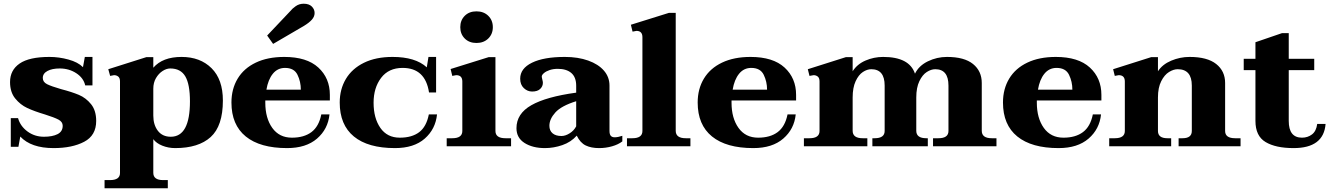

<svg xmlns="http://www.w3.org/2000/svg" viewBox="-20 -786 7170 1032"><path d="M89 -52 79 3H38V-151H77Q89 -108 127.5 -79.5Q166 -51 216 -51Q262 -51 289.5 -65Q317 -79 317 -110Q317 -131 294.5 -143Q272 -155 221 -171Q164 -188 126.5 -205.5Q89 -223 61.5 -257Q34 -291 34 -345Q34 -409 85.5 -444.5Q137 -480 246 -480Q297 -480 348 -466Q399 -452 426 -425L436 -480H477V-327H438Q429 -367 390 -392.5Q351 -418 301 -418Q260 -418 235 -404.5Q210 -391 210 -367Q210 -345 233 -333.5Q256 -322 308 -307Q366 -292 404 -276Q442 -260 469.5 -226Q497 -192 497 -136Q497 -58 432.5 -24Q368 10 268 10Q147 10 89 -52Z M542 182H571Q625 182 625 144V-348Q625 -367 615.5 -374.5Q606 -382 593 -382Q589 -382 572 -378L562 -414L767 -479H804V-422Q854 -480 956 -480Q1056 -480 1117 -419.5Q1178 -359 1178 -246Q1178 -109 1112.5 -49.5Q1047 10 922 10Q885 10 852.5 -3Q820 -16 804 -38V143Q804 182 857 182H882V226H542ZM1001 -241Q1001 -333 976 -375.5Q951 -418 895 -418Q875 -418 854 -404.5Q833 -391 818.5 -366.5Q804 -342 804 -309V-165Q804 -115 828.5 -83Q853 -51 898 -51Q1001 -51 1001 -241Z M1448 -550 1416 -595 1541 -727Q1550 -739 1569 -752.5Q1588 -766 1612 -766Q1641 -766 1656 -751Q1671 -736 1671 -716Q1671 -697 1656.5 -680.5Q1642 -664 1614 -647ZM1406 -246V-234Q1406 -151 1443.5 -98.5Q1481 -46 1549 -46Q1614 -46 1654 -76Q1694 -106 1707 -171H1751Q1743 -92 1684 -41Q1625 10 1523 10Q1378 10 1301 -52.5Q1224 -115 1224 -235Q1224 -308 1257.5 -363.5Q1291 -419 1355 -449.5Q1419 -480 1508 -480Q1629 -480 1691 -423Q1753 -366 1753 -276V-246ZM1412 -304H1597Q1597 -347 1579 -384Q1561 -421 1512 -421Q1472 -421 1446.5 -389.5Q1421 -358 1412 -304Z M1806 -235Q1806 -306 1839 -361.5Q1872 -417 1936 -448.5Q2000 -480 2090 -480Q2213 -480 2274 -424L2283 -480H2324V-289H2286Q2266 -421 2144 -421Q2069 -421 2028.5 -367.5Q1988 -314 1988 -234Q1988 -151 2024.5 -98.5Q2061 -46 2129 -46Q2194 -46 2233 -75.5Q2272 -105 2285 -171H2329Q2321 -92 2263 -41Q2205 10 2103 10Q1958 10 1882 -52.5Q1806 -115 1806 -235Z M2454 -640Q2454 -677 2478 -701Q2502 -725 2541 -725Q2580 -725 2604.5 -701Q2629 -677 2629 -640Q2629 -603 2604.5 -579Q2580 -555 2541 -555Q2502 -555 2478 -579Q2454 -603 2454 -640ZM2381 -43H2411Q2465 -43 2465 -82V-348Q2465 -382 2432 -382Q2430 -382 2411 -378L2402 -415L2607 -479H2643V-82Q2643 -43 2697 -43H2727V0H2381Z M2756 -97Q2756 -175 2836 -220.5Q2916 -266 3077 -288V-325Q3077 -371 3051 -393.5Q3025 -416 2978 -416Q2954 -416 2934.5 -409.5Q2915 -403 2903.5 -393Q2892 -383 2892 -375Q2892 -370 2895 -358.5Q2898 -347 2898 -341Q2898 -322 2883.5 -308Q2869 -294 2840 -294Q2815 -294 2795.5 -312.5Q2776 -331 2776 -363Q2776 -418 2839.5 -449Q2903 -480 3016 -480Q3087 -480 3141.5 -460.5Q3196 -441 3226 -406.5Q3256 -372 3256 -326V-83Q3256 -64 3263 -56Q3270 -48 3284 -48Q3301 -48 3325 -56V-26Q3303 -9 3269.5 0.5Q3236 10 3200 10Q3158 10 3128.5 -4Q3099 -18 3080 -57Q3049 -22 3002.5 -6Q2956 10 2909 10Q2843 10 2799.5 -17.5Q2756 -45 2756 -97ZM3077 -107V-242Q2997 -217 2965 -181.5Q2933 -146 2933 -110Q2933 -84 2950 -69.5Q2967 -55 2998 -55Q3019 -55 3042 -69.5Q3065 -84 3077 -107Z M3350 -43H3379Q3433 -43 3433 -82V-586Q3433 -620 3401 -620Q3397 -620 3380 -616L3371 -653L3576 -717H3612V-83Q3612 -43 3666 -43H3691V0H3350Z M3912 -246V-234Q3912 -151 3949.5 -98.5Q3987 -46 4055 -46Q4120 -46 4160 -76Q4200 -106 4213 -171H4257Q4249 -92 4190 -41Q4131 10 4029 10Q3884 10 3807 -52.5Q3730 -115 3730 -235Q3730 -308 3763.5 -363.5Q3797 -419 3861 -449.5Q3925 -480 4014 -480Q4135 -480 4197 -423Q4259 -366 4259 -276V-246ZM3918 -304H4103Q4103 -347 4085 -384Q4067 -421 4018 -421Q3978 -421 3952.5 -389.5Q3927 -358 3918 -304Z M5336 -43V0H4995V-43H5024Q5078 -43 5078 -82V-326Q5078 -414 5007 -414Q4985 -414 4961.5 -399Q4938 -384 4921.5 -349.5Q4905 -315 4905 -262V-83Q4905 -43 4959 -43H4967V0H4669V-43H4681Q4735 -43 4735 -82V-326Q4735 -414 4663 -414Q4641 -414 4618 -399Q4595 -384 4579 -349.5Q4563 -315 4563 -262V-83Q4563 -43 4617 -43H4642V0H4301V-43H4331Q4385 -43 4385 -82V-348Q4385 -367 4375.5 -374.5Q4366 -382 4353 -382Q4350 -382 4331 -378L4322 -414L4527 -479H4563V-403Q4587 -441 4632 -460.5Q4677 -480 4727 -480Q4868 -480 4898 -390Q4919 -433 4967.5 -456.5Q5016 -480 5070 -480Q5163 -480 5210 -442Q5257 -404 5257 -340V-83Q5257 -43 5311 -43Z M5553 -246V-234Q5553 -151 5590.5 -98.5Q5628 -46 5696 -46Q5761 -46 5801 -76Q5841 -106 5854 -171H5898Q5890 -92 5831 -41Q5772 10 5670 10Q5525 10 5448 -52.5Q5371 -115 5371 -235Q5371 -308 5404.5 -363.5Q5438 -419 5502 -449.5Q5566 -480 5655 -480Q5776 -480 5838 -423Q5900 -366 5900 -276V-246ZM5559 -304H5744Q5744 -347 5726 -384Q5708 -421 5659 -421Q5619 -421 5593.5 -389.5Q5568 -358 5559 -304Z M6648 -43V0H6315V-43H6336Q6386 -43 6386 -82V-326Q6386 -414 6310 -414Q6288 -414 6263.5 -399Q6239 -384 6221.5 -349.5Q6204 -315 6204 -262V-82Q6204 -43 6255 -43H6275V0H5942V-43H5972Q6026 -43 6026 -82V-348Q6026 -382 5993 -382Q5991 -382 5972 -378L5963 -414L6168 -479H6204V-403Q6228 -440 6275.5 -460Q6323 -480 6374 -480Q6469 -480 6517 -442Q6565 -404 6565 -340V-82Q6565 -43 6619 -43Z M7105 -120Q7095 10 6933 10Q6837 10 6782.5 -22.5Q6728 -55 6728 -136V-409H6665V-470H6728V-559L6871 -608H6907V-470H7044V-409H6907V-136Q6907 -46 6978 -46Q7009 -46 7032 -63.5Q7055 -81 7060 -120Z"/></svg>

Font: Taviraj
Style: Bold
Weight: 700
Designer: Katatrad Team
Foundry: CadsonDemak
Version: Version 1.001